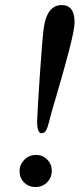

<svg xmlns="http://www.w3.org/2000/svg" viewBox="-20 -734 326 762"><path d="M153.3 -621.1Q166 -713.9 225.1 -713.9Q275.9 -713.9 275.9 -645.5Q275.9 -616.7 253.7 -532Q231.4 -447.3 205.1 -358.4Q178.7 -269.5 175.3 -252.9Q169.9 -229.5 163.3 -217.3Q156.7 -205.1 144.5 -205.1Q127.4 -205.1 127.4 -252.9Q128.4 -290 137.9 -432.9Q147.5 -575.7 153.3 -621.1ZM57.6 -54.7Q57.6 -81.1 76.7 -100.1Q95.7 -119.1 122.6 -119.1Q149.4 -119.1 167.5 -100.8Q185.5 -82.5 185.5 -56.2Q185.5 -29.3 167 -10.5Q148.4 8.3 121.1 8.3Q93.8 8.3 75.7 -9.8Q57.6 -27.8 57.6 -54.7Z"/></svg>

Font: Cooper* Medium
Style: Italic
Weight: 500
Italic angle: -7°
Designer: Owen Earl
Foundry: indestructible type*
Version: Version 0.001